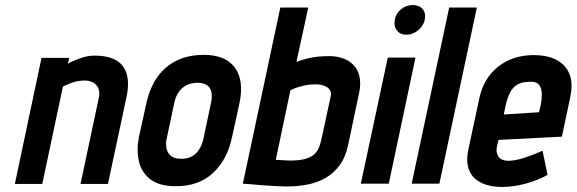

<svg xmlns="http://www.w3.org/2000/svg" viewBox="-20 -730 2291 763"><path d="M373 -343 300 1H409L483 -346Q491 -384 488 -412Q485 -440 473.5 -459Q462 -478 444 -489Q426 -500 403.5 -504.5Q381 -509 357 -509Q336 -509 315.5 -503.5Q295 -498 277.5 -490.5Q260 -483 250 -477L255 -500H145L39 1H148L230 -386Q248 -395 263.5 -400.5Q279 -406 292 -408Q305 -410 316 -410Q332 -410 344 -405Q356 -400 363.5 -391Q371 -382 373.5 -369.5Q376 -357 373 -343Z M902 -185 931 -317Q951 -409 914 -460.5Q877 -512 790 -512Q729 -512 682.5 -489.5Q636 -467 605.5 -424Q575 -381 561 -317L532 -185Q522 -134 532 -89.5Q542 -45 577.5 -17.5Q613 10 679 10Q771 10 827.5 -43.5Q884 -97 902 -185ZM819 -323 788 -177Q783 -155 772 -137Q761 -119 743.5 -109Q726 -99 701 -99Q674 -99 660 -110Q646 -121 642 -139Q638 -157 642 -177L673 -323Q679 -349 691.5 -366Q704 -383 722.5 -392Q741 -401 765 -401Q789 -401 802.5 -391.5Q816 -382 820 -364.5Q824 -347 819 -323Z M1158 -484 1205 -700H1094L945 0Q963 1 980 2.5Q997 4 1014.5 5.5Q1032 7 1049.5 8Q1067 9 1084 10Q1101 11 1119 11Q1162 11 1201.5 3.5Q1241 -4 1274 -23Q1307 -42 1330.5 -74.5Q1354 -107 1364 -156L1407 -360Q1415 -398 1408.5 -426Q1402 -454 1384.5 -472Q1367 -490 1342 -498.5Q1317 -507 1289 -507Q1267 -507 1245.5 -505Q1224 -503 1203 -498Q1182 -493 1158 -484ZM1076 -95 1134 -371Q1140 -375 1155 -380.5Q1170 -386 1191 -390.5Q1212 -395 1235 -395Q1246 -395 1257.5 -392.5Q1269 -390 1278.5 -384.5Q1288 -379 1292.5 -369.5Q1297 -360 1294 -346L1257 -175Q1253 -156 1246 -140.5Q1239 -125 1226 -114.5Q1213 -104 1191 -98Q1169 -92 1134 -92Q1128 -92 1118.5 -92.5Q1109 -93 1099 -93.5Q1089 -94 1082.5 -94.5Q1076 -95 1076 -95Z M1414 0H1525L1631 -501H1521ZM1620 -710Q1595 -710 1574.5 -694Q1554 -678 1549 -652Q1544 -627 1557 -609.5Q1570 -592 1595 -592Q1620 -592 1641.5 -609.5Q1663 -627 1668 -652Q1673 -678 1659.5 -694Q1646 -710 1620 -710Z M1616 0H1726L1875 -700H1765Z M1955 -149 1961 -174 2213 -187 2246 -343Q2258 -399 2243 -436Q2228 -473 2191.5 -492Q2155 -511 2101 -511Q2047 -511 2002.5 -491Q1958 -471 1927.5 -433Q1897 -395 1885 -340L1841 -135Q1833 -97 1839.5 -69Q1846 -41 1864.5 -23Q1883 -5 1911.5 4Q1940 13 1975 13Q2020 13 2068 0Q2116 -13 2156 -35L2136 -131Q2101 -115 2064 -103Q2027 -91 2000 -91Q1987 -91 1977 -95Q1967 -99 1961.5 -107Q1956 -115 1954 -125.5Q1952 -136 1955 -149ZM2129 -313 2122 -284 1982 -275 1990 -314Q1997 -342 2006.5 -361.5Q2016 -381 2033.5 -392.5Q2051 -404 2082 -405Q2112 -407 2122.5 -392.5Q2133 -378 2133 -356Q2133 -334 2129 -313Z"/></svg>

Font: Advent Pro
Style: Italic
Weight: 400
Italic angle: -12°
Designer: VivaRado, Andreas Kalpakidis
Foundry: VivaRado, Andreas Kalpakidis
Version: Version 3.000